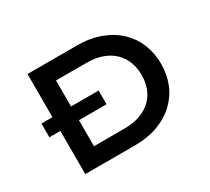

<svg xmlns="http://www.w3.org/2000/svg" viewBox="-135 -931 1274 1163"><g transform="rotate(-30 502.0 -350.0)"><path d="M84 -302V-398H484V-302ZM161 0V-700H506Q599 -700 671.5 -672.5Q744 -645 793.5 -597Q843 -549 868 -485.5Q893 -422 893 -350Q893 -277 868 -213.5Q843 -150 793 -102Q743 -54 671 -27Q599 0 506 0ZM291 -101 281 -120H501Q568 -120 616 -138Q664 -156 695.5 -187.5Q727 -219 742 -260.5Q757 -302 757 -350Q757 -397 742 -438.5Q727 -480 695.5 -512Q664 -544 616 -562Q568 -580 501 -580H278L291 -597Z"/></g></svg>

Font: Lexend Tera Medium
Style: Regular
Weight: 500
Designer: Bonnie Shaver-Troup, Thomas Jockin
Foundry: Lexend
Version: Version 1.007